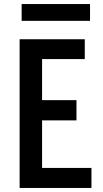

<svg xmlns="http://www.w3.org/2000/svg" viewBox="-20 -929 507 949"><path d="M77 0V-735H399V-637H188V-434H358V-334H188V-99H432V0ZM87 -826V-909H425V-826Z"/></svg>

Font: Alata
Style: Regular
Weight: 400
Designer: Spyros Zevelakis, Eben Sorkin
Foundry: Spyros Zevelakis
Version: Version 1.005; ttfautohint (v1.8.4.7-5d5b)